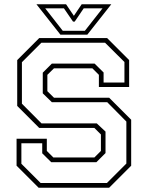

<svg xmlns="http://www.w3.org/2000/svg" viewBox="-20 -878 691 898"><path d="M160.5 0 57.5 -103V-229H199V-172L229.5 -141.5H421.5L452 -172V-249L421.5 -279.5H163.5L60.5 -382.5V-597L163.5 -700H481L584 -597V-471H442.5V-528L412 -558.5H232.5L201.5 -528V-451.5L232.5 -421H490.5L593.5 -318V-103L490.5 0ZM170 -22H480L571 -113V-309.5L481.5 -400H222.5L180 -441.5V-538L222.5 -580.5H422.5L464.5 -539V-492H562V-588L471.5 -678H173.5L82.5 -587V-393L174 -301H432.5L473.5 -262.5V-162L431 -119.5H219.5L177.5 -161V-208H80V-112ZM262.5 -716 150.5 -858H289L325.5 -804L362 -858H500.5L388.5 -716ZM273.5 -734H377L459.5 -839H371.5L329.5 -777H321.5L279 -839H191.5Z"/></svg>

Font: Tourney Thin ExtraLight
Style: Regular
Weight: 250
Version: Version 1.015